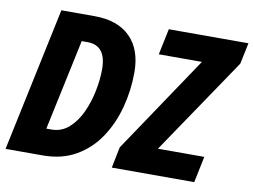

<svg xmlns="http://www.w3.org/2000/svg" viewBox="-77 -826 1237 938"><g transform="rotate(10 541.5 -357.0)"><path d="M4 0 155 -714H320Q435 -714 497 -652Q559 -590 559 -477Q559 -388 536.5 -303Q514 -218 468.5 -149.5Q423 -81 353 -40.5Q283 0 188 0ZM208 -132Q258 -132 294.5 -164.5Q331 -197 354.5 -248Q378 -299 389.5 -356.5Q401 -414 401 -464Q401 -583 308 -583H279L183 -132ZM531 0 552 -104 875 -585H661L688 -714H1083L1061 -609L737 -130H967L940 0Z"/></g></svg>

Font: Noto Sans Condensed ExtraBold
Style: Italic
Weight: 800
Width: 3
Italic angle: -12°
Designer: Monotype Design Team
Foundry: Monotype Imaging Inc.
Version: Version 2.013; ttfautohint (v1.8.4.7-5d5b)